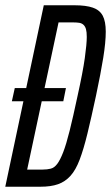

<svg xmlns="http://www.w3.org/2000/svg" viewBox="-21 -708 421 728"><path d="M24 -324 35 -374H229L219 -324ZM-1 0 145 -688H262Q305 -688 331 -679Q357 -670 368.5 -648.5Q380 -627 380 -588Q380 -548 370.5 -489Q361 -430 343 -345Q325 -261 310.5 -201.5Q296 -142 281 -102.5Q266 -63 246 -41Q226 -19 199 -9.5Q172 0 132 0ZM82 -65H140Q158 -65 171.5 -68.5Q185 -72 196 -86.5Q207 -101 218.5 -130.5Q230 -160 243 -212Q256 -264 273 -344Q293 -434 300.5 -487.5Q308 -541 308 -568Q308 -587 305 -597.5Q302 -608 295.5 -614Q289 -620 279.5 -621.5Q270 -623 258 -623H201Z"/></svg>

Font: Saira UltraCondensed Medium
Style: Italic
Weight: 500
Width: 1
Italic angle: -12°
Designer: Hector Gatti with collaboration of the Omnibus-Type team
Foundry: Omnibus-Type
Version: Version 1.101